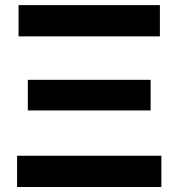

<svg xmlns="http://www.w3.org/2000/svg" viewBox="-20 -748 714 768"><path d="M48.3 0V-125H625.5V0ZM91.3 -306.2V-428.7H582.5V-306.2ZM54.2 -602.5V-727.5H619.6V-602.5Z"/></svg>

Font: Inter 20pt
Style: Bold
Weight: 700
Version: Version 4.001;git-66647c0bb